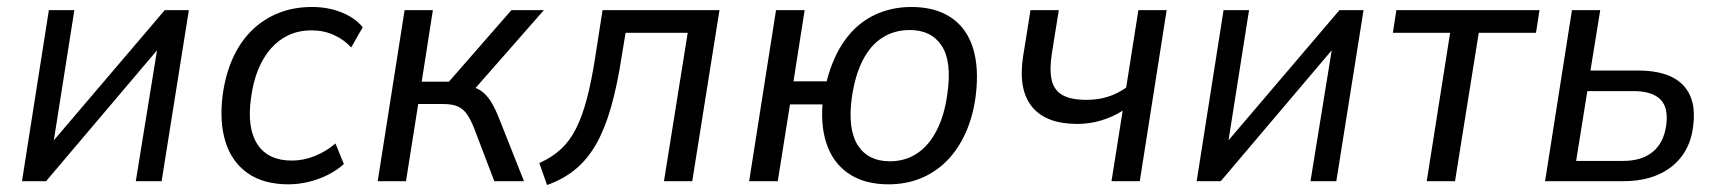

<svg xmlns="http://www.w3.org/2000/svg" viewBox="-20 -519 4930 550"><path d="M43 0 120 -490H193L129 -84H106L452 -490H521L443 0H369L435 -407H457L112 0Z M806 9Q735 9 689.5 -23Q644 -55 626 -112.5Q608 -170 618 -248Q626 -306 647 -352.5Q668 -399 701 -431.5Q734 -464 777.5 -481.5Q821 -499 874 -499Q920 -499 958.5 -483.5Q997 -468 1019 -441L986 -383Q965 -406 936 -419Q907 -432 873 -432Q836 -432 807 -418.5Q778 -405 756 -380Q734 -355 719.5 -319.5Q705 -284 699 -238Q687 -152 717.5 -105.5Q748 -59 816 -59Q849 -59 881.5 -72Q914 -85 941 -108L965 -49Q945 -31 919 -18Q893 -5 864 2Q835 9 806 9Z M1062 0 1139 -490H1220L1188 -285H1266L1445 -490H1538L1330 -253L1312 -275Q1339 -271 1355.5 -260.5Q1372 -250 1385 -230Q1398 -210 1412 -174L1481 0H1396L1338 -152Q1328 -177 1317.5 -192Q1307 -207 1291.5 -214Q1276 -221 1250 -221H1178L1143 0Z M1547 11 1525 -52Q1561 -68 1586.5 -91.5Q1612 -115 1630 -150.5Q1648 -186 1661.5 -237.5Q1675 -289 1686 -361L1706 -490H2041L1963 0H1882L1950 -425H1772L1761 -358Q1748 -274 1730.5 -212.5Q1713 -151 1688.5 -107.5Q1664 -64 1629.5 -35Q1595 -6 1547 11Z M2525 9Q2460 9 2416 -18.5Q2372 -46 2351.5 -97Q2331 -148 2336 -220H2243L2208 0H2126L2203 -490H2285L2253 -286H2348Q2366 -356 2400 -403.5Q2434 -451 2483 -475Q2532 -499 2591 -499Q2659 -499 2704 -469Q2749 -439 2767 -382Q2785 -325 2775 -244Q2767 -184 2745.5 -137Q2724 -90 2691.5 -57.5Q2659 -25 2617 -8Q2575 9 2525 9ZM2529 -57Q2573 -57 2607 -79.5Q2641 -102 2663.5 -146Q2686 -190 2694 -252Q2707 -343 2677.5 -388Q2648 -433 2586 -433Q2542 -433 2507.5 -411Q2473 -389 2451 -345.5Q2429 -302 2420 -239Q2408 -148 2437.5 -102.5Q2467 -57 2529 -57Z M3164 0 3196 -202Q3168 -184 3134.5 -174Q3101 -164 3066 -164Q2976 -164 2936 -213.5Q2896 -263 2911 -359L2932 -490H3013L2993 -365Q2986 -320 2992.5 -290.5Q2999 -261 3023 -247Q3047 -233 3092 -233Q3125 -233 3152.5 -241.5Q3180 -250 3206 -268L3241 -490H3322L3245 0Z M3408 0 3485 -490H3558L3494 -84H3471L3817 -490H3886L3808 0H3734L3800 -407H3822L3477 0Z M4067 0 4134 -425H3970L3980 -490H4390L4380 -425H4216L4148 0Z M4406 0 4483 -490H4564L4536 -317H4672Q4761 -317 4801 -275.5Q4841 -234 4830 -156Q4824 -107 4798 -72Q4772 -37 4729.5 -18.5Q4687 0 4630 0ZM4495 -58H4629Q4683 -58 4714.5 -84Q4746 -110 4753 -160Q4760 -211 4736 -234.5Q4712 -258 4660 -258H4527Z"/></svg>

Font: Nunito Sans 10pt SemiCondensed
Style: Italic
Weight: 400
Width: 4
Italic angle: -9°
Designer: Vernon Adams
Foundry: Vernon Adams
Version: Version 3.101;gftools[0.9.27]